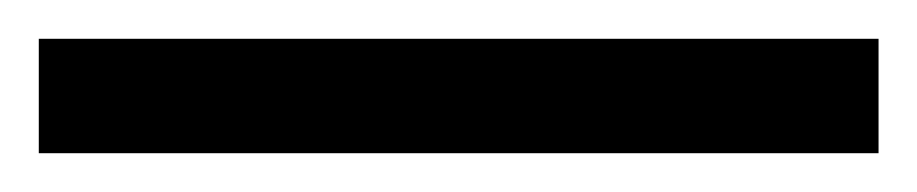

<svg xmlns="http://www.w3.org/2000/svg" viewBox="-25 63 473 99"><path d="M-5 142V83H428V142Z"/></svg>

Font: Noto Serif Khmer SemiCondensed
Style: Regular
Weight: 400
Width: 4
Designer: Danh Hong and the Monotype Design Team
Foundry: Monotype Imaging Inc.
Version: Version 2.004